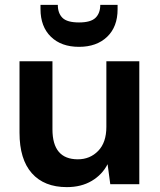

<svg xmlns="http://www.w3.org/2000/svg" viewBox="-20 -755 656 787"><path d="M254 12Q161 12 110.5 -45Q60 -102 60 -211V-504H195V-225Q195 -102 299 -102Q349 -102 382.5 -136.5Q416 -171 416 -235V-504H551V0H432L421 -82Q399 -39 356 -13.5Q313 12 254 12ZM304 -563Q231 -563 188.5 -604.5Q146 -646 146 -718V-735H217Q217 -701 236 -682Q255 -663 304 -663Q352 -663 371.5 -682Q391 -701 391 -735H462V-717Q462 -645 419 -604Q376 -563 304 -563Z"/></svg>

Font: DM Sans
Style: Bold
Weight: 700
Designer: Colophon Foundry, Jonny Pinhorn
Foundry: Colophon Foundry
Version: Version 4.004; ttfautohint (v1.8.4.7-5d5b)